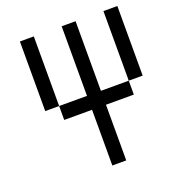

<svg xmlns="http://www.w3.org/2000/svg" viewBox="-117 -717 735 810"><g transform="rotate(-20 250.0 -312.5)"><path d="M125 -312.5H62.5V-625H125ZM125 -312.5H250V-625H312.5V-312.5H437.5V-250H312.5V0H250V-250H125ZM437.5 -625H500V-312.5H437.5Z"/></g></svg>

Font: 寒蝉点阵体 16px
Style: Regular
Weight: 400
Designer: Designed by Warren2060
Foundry: ChillType
Version: Version 1.000